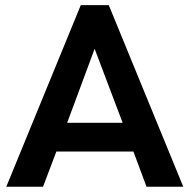

<svg xmlns="http://www.w3.org/2000/svg" viewBox="-20 -710 721 730"><path d="M487.3 -133.8H194.3L143.6 0H3.9L287.1 -690.4H393.6L676.8 0H537.1ZM446.3 -243.2 339.8 -524.4 235.4 -243.2Z"/></svg>

Font: Dinish Expanded
Style: Bold
Weight: 700
Width: 7
Designer: Charles Nix
Foundry: Playbeing
Version: Version 2.005; ttfautohint (v1.8.3)